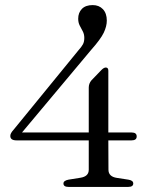

<svg xmlns="http://www.w3.org/2000/svg" viewBox="-20 -735 602 755"><path d="M329 -390.5Q329 -406.5 339.5 -419L379 -460Q388.5 -469.5 396 -469.5Q406 -469.5 406 -457V-214H498Q517.5 -214 517.5 -198.5Q517.5 -183 497.5 -183H406L406.5 -67.5Q406.5 -40.5 439.5 -35.5L485 -28.5Q504 -25.5 504 -13.5Q504 0 484 0H249.5Q229.5 0 229.5 -13.5Q229.5 -24.5 249 -28.5L296 -36Q329 -41 329 -67.5V-183H45Q20.5 -183 20.5 -200.5Q20.5 -206 23.8 -212Q27 -218 36 -228L287.5 -536Q301 -551 306.2 -561Q311.5 -571 311.5 -586Q311.5 -600.5 305.5 -611.8Q299.5 -623 293.5 -634.5Q287.5 -646 287.5 -661.5Q287.5 -685 302 -700Q316.5 -715 344.5 -715Q369.5 -715 384.8 -698.8Q400 -682.5 400 -654Q400 -631.5 387.8 -606Q375.5 -580.5 339 -539.5L66.5 -214H329Z"/></svg>

Font: Fraunces 9pt Light
Style: Regular
Weight: 300
Version: Version 1.000;[0bf87f6ff]